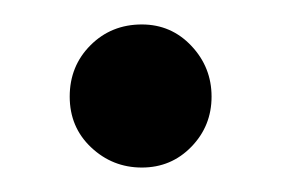

<svg xmlns="http://www.w3.org/2000/svg" viewBox="-20 -568 235 157"><path d="M96 -431Q72 -431 54.5 -447.5Q37 -464 37 -489Q37 -514 54 -531Q71 -548 96 -548Q120 -548 136.5 -530.5Q153 -513 153 -489Q153 -465 136.5 -448Q120 -431 96 -431Z"/></svg>

Font: Comfortaa
Style: Regular
Weight: 400
Designer: Johan Aakerlund
Foundry: Johan Aakerlund
Version: Version 3.104; ttfautohint (v1.8.1.43-b0c9)